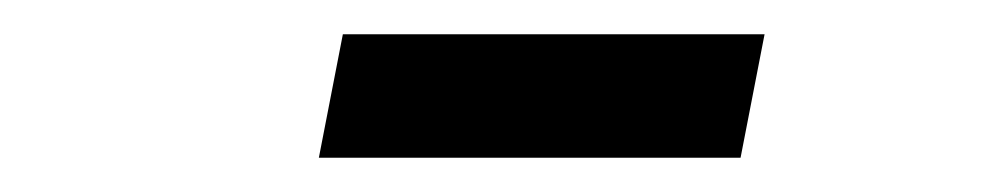

<svg xmlns="http://www.w3.org/2000/svg" viewBox="-20 -728 580 112"><path d="M180 -708H426L412 -636H166Z"/></svg>

Font: IBM Plex Sans Cond Text
Style: Italic
Weight: 450
Width: 3
Italic angle: -11°
Designer: Mike Abbink, Paul van der Laan, Pieter van Rosmalen
Foundry: Bold Monday
Version: Version 1.3